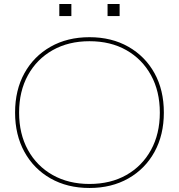

<svg xmlns="http://www.w3.org/2000/svg" viewBox="-20 -925 890 955"><path d="M425 10Q315 10 231.5 -37.5Q148 -85 101.5 -169.5Q55 -254 55 -365Q55 -477 101.5 -561Q148 -645 231.5 -692.5Q315 -740 425 -740Q535 -740 618.5 -692.5Q702 -645 748.5 -561Q795 -477 795 -365Q795 -254 748.5 -169.5Q702 -85 618.5 -37.5Q535 10 425 10ZM425 -10Q530 -10 608.5 -54.5Q687 -99 731 -179Q775 -259 775 -365Q775 -471 731 -551Q687 -631 608.5 -675.5Q530 -720 425 -720Q321 -720 242 -675.5Q163 -631 119 -551Q75 -471 75 -365Q75 -259 119 -179Q163 -99 242 -54.5Q321 -10 425 -10ZM515 -845V-905H575V-845ZM275 -845V-905H335V-845Z"/></svg>

Font: M PLUS 1 Thin
Style: Regular
Weight: 100
Designer: Coji Morishita
Foundry: UNDERFOREST DESIGN
Version: Version 1.001